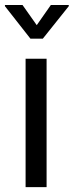

<svg xmlns="http://www.w3.org/2000/svg" viewBox="-34 -770 303 790"><path d="M157.7 0H71.3V-528.3H157.7ZM117.2 -666.5 175.3 -749.5H249V-744.6L142.1 -610.8H91.3L-13.7 -744.6V-749.5H58.6Z"/></svg>

Font: Roboto Condensed
Style: Regular
Weight: 400
Designer: Google
Version: Version 2.001047; 2015